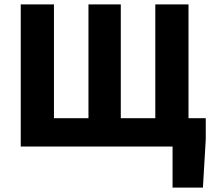

<svg xmlns="http://www.w3.org/2000/svg" viewBox="-20 -671 973 879"><path d="M75 0H770V188H909L922 -33V-130H843V-651H691V-130H533V-651H385V-130H227V-651H75Z"/></svg>

Font: DAIFUKU Sans
Style: Bold
Weight: 700
Designer: Original font ‘Source Han Sans JP’ : Paul D. Hunt
Foundry: Daifuku
Version: Version 1.000